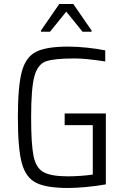

<svg xmlns="http://www.w3.org/2000/svg" viewBox="-20 -928 622 956"><path d="M69 -344Q69 -498 88.5 -571Q108 -644 159.5 -670Q211 -696 319 -696Q363 -696 415 -690.5Q467 -685 504 -677V-622Q407 -637 352 -637Q249 -637 208.5 -622.5Q168 -608 151.5 -549Q135 -490 135 -344Q135 -210 147 -151Q159 -92 196.5 -71Q234 -50 319 -50Q347 -50 383 -52.5Q419 -55 442 -59V-305H302V-363H507V-10Q463 -2 410.5 3Q358 8 319 8Q211 8 159.5 -18Q108 -44 88.5 -116.5Q69 -189 69 -344ZM184 -770V-776L275 -908H345L436 -776V-770H391L310 -870L229 -770Z"/></svg>

Font: Saira Semi Condensed Light
Style: Regular
Weight: 300
Width: 4
Designer: Hector Gatti with collaboration of the Omnibus-Type team
Foundry: Omnibus-Type
Version: Version 1.001; ttfautohint (v1.8)